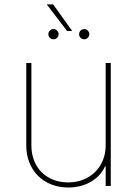

<svg xmlns="http://www.w3.org/2000/svg" viewBox="-20 -825 608 852"><path d="M96.6 -545.5H119.3V-179Q119.3 -142.8 131.2 -112.6Q143.1 -82.4 164.6 -60.9Q186.1 -39.4 216.3 -27.5Q246.4 -15.6 282.7 -15.6Q318.9 -15.6 349.3 -27.7Q379.6 -39.8 401.8 -61.6Q424 -83.5 436.4 -113.5Q448.9 -143.5 448.9 -179V-545.5H471.6V0H448.9V-86.6H446Q435.4 -62.9 418 -45.3Q400.6 -27.7 378.9 -16Q357.2 -4.3 332.6 1.4Q307.9 7.1 282.7 7.1Q241.8 7.1 207.6 -6.6Q173.3 -20.2 148.6 -44.9Q123.9 -69.6 110.3 -103.9Q96.6 -138.1 96.6 -179ZM215.9 -805.4 300.4 -687.5H277.7L187.5 -805.4ZM331 -673.3Q331 -682.5 337.7 -689.3Q344.5 -696 353.7 -696Q362.9 -696 369.7 -689.3Q376.4 -682.5 376.4 -673.3Q376.4 -664.1 369.7 -657.3Q362.9 -650.6 353.7 -650.6Q344.5 -650.6 337.7 -657.3Q331 -664.1 331 -673.3ZM194.6 -673.3Q194.6 -682.5 201.3 -689.3Q208.1 -696 217.3 -696Q226.6 -696 233.3 -689.3Q240.1 -682.5 240.1 -673.3Q240.1 -664.1 233.3 -657.3Q226.6 -650.6 217.3 -650.6Q208.1 -650.6 201.3 -657.3Q194.6 -664.1 194.6 -673.3Z"/></svg>

Font: Inter P Thin
Style: Regular
Weight: 100
Designer: Rasmus Andersson
Foundry: rsms
Version: Version 3.018;git-588b23468